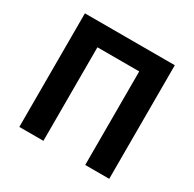

<svg xmlns="http://www.w3.org/2000/svg" viewBox="-156 -880 1057 1045"><g transform="rotate(30 372.5 -357.0)"><path d="M654.8 0H503.9V-587.9H241.2V0H89.8V-713.9H654.8Z"/></g></svg>

Font: OpenSans-Bold
Style: Bold
Weight: 700
Foundry: Ascender Corporation
Version: Version 1.10